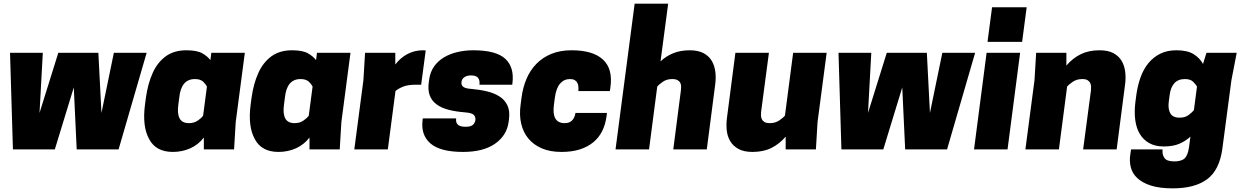

<svg xmlns="http://www.w3.org/2000/svg" viewBox="-20 -820 6828 1054"><path d="M281 0H51L35 -530H215L197 -200L300 -530H520L537 -200L605 -530H785L631 0H401L385 -340Z M1324 -530H1140ZM1274 -150 1265 0H1099V-65Q1069 -26 1025 -6Q980 14 929 14Q836 14 799 -56Q760 -126 776 -246L781 -284Q792 -362 818 -419Q843 -476 890 -511Q936 -544 1003 -544Q1062 -544 1091 -527Q1119 -511 1135 -490L1140 -530H1324ZM1116 -345Q1110 -357 1095 -372Q1079 -386 1050 -386Q974 -386 964 -284L959 -246Q952 -197 966 -170Q980 -144 1017 -144Q1047 -144 1067 -159Q1085 -171 1095 -185Z M1904 -530H1720ZM1854 -150 1845 0H1679V-65Q1649 -26 1605 -6Q1560 14 1509 14Q1416 14 1379 -56Q1340 -126 1356 -246L1361 -284Q1372 -362 1398 -419Q1423 -476 1470 -511Q1516 -544 1583 -544Q1642 -544 1671 -527Q1699 -511 1715 -490L1720 -530H1904ZM1696 -345Q1690 -357 1675 -372Q1659 -386 1630 -386Q1554 -386 1544 -284L1539 -246Q1532 -197 1546 -170Q1560 -144 1597 -144Q1627 -144 1647 -159Q1665 -171 1675 -185Z M2302 -544Q2312 -544 2317 -543L2292 -355H2262Q2217 -355 2189.5 -343Q2162 -331 2151 -320L2109 0H1925L1975 -380L1984 -530H2150V-466Q2179 -504 2218 -524Q2257 -544 2302 -544Z M2535 -124Q2568 -124 2579 -137.5Q2590 -151 2590 -165Q2590 -182 2579 -191Q2568 -200 2535 -203Q2482 -207 2442 -217.5Q2402 -228 2376 -247.5Q2350 -267 2339 -296.5Q2328 -326 2334 -369L2336 -384Q2342 -426 2363.5 -456Q2385 -486 2418 -505.5Q2451 -525 2492 -534.5Q2533 -544 2578 -544Q2703 -544 2753.5 -497.5Q2804 -451 2793 -363L2792 -355H2612Q2615 -379 2604.5 -392.5Q2594 -406 2565 -406Q2542 -406 2527.5 -395Q2513 -384 2513 -365Q2513 -350 2525 -342Q2537 -334 2567 -332Q2613 -328 2653 -318.5Q2693 -309 2722 -290.5Q2751 -272 2765.5 -241.5Q2780 -211 2774 -165L2772 -150Q2762 -76 2697.5 -31Q2633 14 2522 14Q2396 14 2342.5 -33Q2289 -80 2300 -162L2301 -170H2484Q2478 -124 2535 -124Z M3021 -246Q3007 -144 3080 -144Q3108 -144 3122 -160.5Q3136 -177 3139 -200H3312L3309 -178Q3303 -135 3285.5 -100Q3268 -65 3237.5 -39.5Q3207 -14 3163.5 0Q3120 14 3062 14Q3000 14 2954.5 -5.5Q2909 -25 2880.5 -59.5Q2852 -94 2841 -141.5Q2830 -189 2838 -246L2843 -284Q2850 -339 2870 -386.5Q2890 -434 2924 -469Q2958 -504 3006 -524Q3054 -544 3118 -544Q3235 -544 3290 -493Q3345 -442 3331 -342L3328 -320H3155Q3156 -333 3155 -345Q3154 -357 3149 -366Q3144 -375 3134.5 -380.5Q3125 -386 3109 -386Q3076 -386 3054.5 -361Q3033 -336 3026 -284Z M3606 -483Q3635 -511 3675 -527.5Q3715 -544 3766 -544Q3813 -544 3842.5 -528Q3872 -512 3887.5 -485.5Q3903 -459 3907 -425Q3911 -391 3906 -355L3860 0H3676L3718 -325Q3719 -334 3719 -345Q3719 -356 3714.5 -365Q3710 -374 3699.5 -380Q3689 -386 3670 -386Q3640 -386 3618.5 -371Q3597 -356 3588 -345L3543 0H3359L3464 -800H3648Z M4201 -530 4158 -205Q4157 -196 4157.5 -185Q4158 -174 4162.5 -165Q4167 -156 4177 -150Q4187 -144 4206 -144Q4236 -144 4258 -159Q4280 -174 4289 -185L4334 -530H4518L4468 -150L4459 0H4293V-70Q4259 -30 4215 -8Q4171 14 4111 14Q4064 14 4034.5 -2Q4005 -18 3989 -44.5Q3973 -71 3969.5 -105Q3966 -139 3971 -175L4017 -530Z M4829 0H4599L4583 -530H4763L4745 -200L4848 -530H5068L5085 -200L5153 -530H5333L5179 0H4949L4933 -340Z M5396 -530H5580L5511 0H5327ZM5591 -590H5401L5426 -780H5616Z M5926 0 5969 -325Q5970 -334 5969.5 -345Q5969 -356 5964.5 -365Q5960 -374 5950 -380Q5940 -386 5921 -386Q5891 -386 5869 -371Q5847 -356 5838 -345L5793 0H5609L5659 -380L5668 -530H5834V-460Q5868 -500 5912 -522Q5956 -544 6016 -544Q6063 -544 6092.5 -528Q6122 -512 6137.5 -485.5Q6153 -459 6157 -425Q6161 -391 6156 -355L6110 0Z M6515 -70Q6489 -46 6454.5 -31Q6420 -16 6368 -16Q6322 -16 6289.5 -34Q6257 -52 6237.5 -84Q6218 -116 6212 -161.5Q6206 -207 6213 -261L6218 -299Q6225 -350 6241 -395Q6257 -440 6284 -473Q6311 -506 6349 -525Q6387 -544 6438 -544Q6498 -544 6532 -523Q6566 -502 6584 -469L6603 -530H6769L6740 -380L6690 -2Q6674 114 6606.5 164Q6539 214 6418 214Q6345 214 6297.5 198.5Q6250 183 6223 157.5Q6196 132 6187.5 98Q6179 64 6185 27L6189 0H6362Q6359 28 6372 47Q6385 66 6426 66Q6466 66 6483.5 49Q6501 32 6507 -11ZM6551 -345Q6545 -356 6530 -371Q6515 -386 6485 -386Q6447 -386 6426.5 -363Q6406 -340 6401 -299L6396 -261Q6391 -222 6404.5 -198Q6418 -174 6456 -174Q6486 -174 6505.5 -189Q6525 -204 6534 -215Z"/></svg>

Font: Tanohe Sans Black
Style: Italic
Weight: 900
Designer: Village Type and Design LLC & Cristiano Sobral
Foundry: Cooper Hewitt Smithsonian Design Museum
Version: Version 1.00;January 12, 2020;FontCreator 12.0.0.2547 64-bit